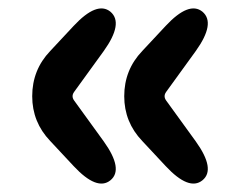

<svg xmlns="http://www.w3.org/2000/svg" viewBox="-20 -518 597 459"><path d="M244 -87Q212 -61 156 -121L100 -181Q57 -226 57 -288Q57 -351 100 -396L156 -456Q212 -516 244 -490Q276 -463 228 -396L157 -298Q150 -288 157 -278L228 -180Q276 -113 244 -87ZM464 -87Q432 -61 376 -121L320 -181Q277 -226 277 -288Q277 -351 320 -396L376 -456Q432 -516 464 -490Q496 -463 448 -396L377 -298Q370 -288 377 -278L448 -180Q496 -113 464 -87Z"/></svg>

Font: Resource Han Rounded JP Heavy
Style: Regular
Weight: 900
Designer: Cyano Hao (round all glyphs); Ryoko NISHIZUKA 西塚涼子 (kana, bopomofo & ideographs); Paul D. Hunt (Latin, Greek & Cyrillic)
Foundry: Cyano Hao
Version: 0.990